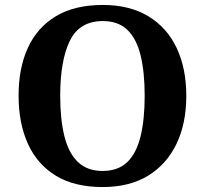

<svg xmlns="http://www.w3.org/2000/svg" viewBox="-20 -745 827 775"><path d="M394 10Q280 10 205 -36Q130 -82 92.5 -165Q55 -248 55 -359Q55 -470 92.5 -552Q130 -634 205.5 -679.5Q281 -725 395 -725Q503 -725 578.5 -679.5Q654 -634 693 -551.5Q732 -469 732 -358Q732 -247 692.5 -164.5Q653 -82 578 -36Q503 10 394 10ZM394 -55Q457 -55 494 -91Q531 -127 547.5 -195Q564 -263 564 -358Q564 -454 547.5 -521.5Q531 -589 494 -624.5Q457 -660 395 -660Q301 -660 262 -580.5Q223 -501 223 -358Q223 -263 240 -195Q257 -127 294.5 -91Q332 -55 394 -55Z"/></svg>

Font: Noto Serif Armenian
Style: Regular
Weight: 400
Designer: Monotype Design Team
Foundry: Monotype Imaging Inc.
Version: Version 2.007